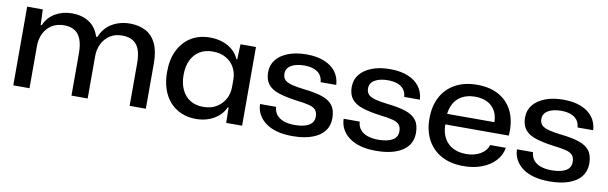

<svg xmlns="http://www.w3.org/2000/svg" viewBox="-41 -900 4022 1271"><g transform="rotate(10 1970.0 -264.5)"><path d="M64 0V-529H169L173 -425H180Q204 -480 253.5 -508.5Q303 -537 365 -537Q431 -537 479.5 -506.5Q528 -476 548 -412H556Q582 -475 635 -506Q688 -537 755 -537Q816 -537 861 -513Q906 -489 930.5 -438Q955 -387 955 -305V0H846V-287Q846 -340 833.5 -376Q821 -412 792.5 -431Q764 -450 717 -450Q670 -450 636 -428Q602 -406 583 -368.5Q564 -331 564 -282V0H455V-284Q455 -339 441.5 -376Q428 -413 399.5 -431.5Q371 -450 327 -450Q279 -450 244.5 -428Q210 -406 191.5 -368.5Q173 -331 173 -282V0Z M1292 9Q1238 9 1193.5 -10Q1149 -29 1117 -64.5Q1085 -100 1068 -150.5Q1051 -201 1051 -264Q1051 -350 1081.5 -411Q1112 -472 1166 -505Q1220 -538 1292 -538Q1341 -538 1380 -524Q1419 -510 1446.5 -485.5Q1474 -461 1488 -428H1494L1498 -529H1602V0H1495L1493 -103H1487Q1466 -53 1413.5 -22Q1361 9 1292 9ZM1326 -78Q1379 -78 1416 -101Q1453 -124 1472.5 -160.5Q1492 -197 1492 -241V-291Q1492 -334 1472.5 -370.5Q1453 -407 1415.5 -428.5Q1378 -450 1327 -450Q1276 -450 1239.5 -428Q1203 -406 1182.5 -364.5Q1162 -323 1162 -264Q1162 -207 1182 -165Q1202 -123 1238.5 -100.5Q1275 -78 1326 -78Z M1941 10Q1883 10 1838 -2Q1793 -14 1761.5 -37Q1730 -60 1712.5 -91.5Q1695 -123 1694 -162H1802Q1804 -130 1821.5 -108.5Q1839 -87 1870 -76Q1901 -65 1943 -65Q2004 -65 2038 -84.5Q2072 -104 2072 -143Q2072 -172 2058.5 -188Q2045 -204 2014.5 -212Q1984 -220 1932 -226Q1856 -236 1807 -252Q1758 -268 1734 -298.5Q1710 -329 1710 -379Q1710 -428 1738.5 -463.5Q1767 -499 1819 -519Q1871 -539 1941 -539Q2010 -539 2060 -519Q2110 -499 2138 -462Q2166 -425 2169 -374H2064Q2061 -406 2045 -425.5Q2029 -445 2002 -454.5Q1975 -464 1940 -464Q1885 -464 1851.5 -444.5Q1818 -425 1818 -388Q1818 -362 1833 -347Q1848 -332 1880 -323.5Q1912 -315 1963 -309Q2038 -301 2086.5 -285Q2135 -269 2158.5 -237.5Q2182 -206 2182 -151Q2182 -101 2154 -65Q2126 -29 2072 -9.5Q2018 10 1941 10Z M2503 10Q2445 10 2400 -2Q2355 -14 2323.5 -37Q2292 -60 2274.5 -91.5Q2257 -123 2256 -162H2364Q2366 -130 2383.5 -108.5Q2401 -87 2432 -76Q2463 -65 2505 -65Q2566 -65 2600 -84.5Q2634 -104 2634 -143Q2634 -172 2620.5 -188Q2607 -204 2576.5 -212Q2546 -220 2494 -226Q2418 -236 2369 -252Q2320 -268 2296 -298.5Q2272 -329 2272 -379Q2272 -428 2300.5 -463.5Q2329 -499 2381 -519Q2433 -539 2503 -539Q2572 -539 2622 -519Q2672 -499 2700 -462Q2728 -425 2731 -374H2626Q2623 -406 2607 -425.5Q2591 -445 2564 -454.5Q2537 -464 2502 -464Q2447 -464 2413.5 -444.5Q2380 -425 2380 -388Q2380 -362 2395 -347Q2410 -332 2442 -323.5Q2474 -315 2525 -309Q2600 -301 2648.5 -285Q2697 -269 2720.5 -237.5Q2744 -206 2744 -151Q2744 -101 2716 -65Q2688 -29 2634 -9.5Q2580 10 2503 10Z M3090 9Q3004 9 2942.5 -24.5Q2881 -58 2848 -119Q2815 -180 2815 -262Q2815 -347 2848 -408.5Q2881 -470 2942.5 -503.5Q3004 -537 3088 -537Q3179 -537 3240.5 -500Q3302 -463 3330.5 -397Q3359 -331 3352 -242H2925Q2926 -187 2947 -149.5Q2968 -112 3005.5 -92.5Q3043 -73 3093 -73Q3150 -73 3190 -96.5Q3230 -120 3241 -159H3347Q3338 -107 3302.5 -69.5Q3267 -32 3212.5 -11.5Q3158 9 3090 9ZM2924 -301 2917 -313H3252L3243 -301Q3244 -353 3225 -387.5Q3206 -422 3171 -439.5Q3136 -457 3088 -457Q3040 -457 3004 -438.5Q2968 -420 2947.5 -385Q2927 -350 2924 -301Z M3668 10Q3610 10 3565 -2Q3520 -14 3488.5 -37Q3457 -60 3439.5 -91.5Q3422 -123 3421 -162H3529Q3531 -130 3548.5 -108.5Q3566 -87 3597 -76Q3628 -65 3670 -65Q3731 -65 3765 -84.5Q3799 -104 3799 -143Q3799 -172 3785.5 -188Q3772 -204 3741.5 -212Q3711 -220 3659 -226Q3583 -236 3534 -252Q3485 -268 3461 -298.5Q3437 -329 3437 -379Q3437 -428 3465.5 -463.5Q3494 -499 3546 -519Q3598 -539 3668 -539Q3737 -539 3787 -519Q3837 -499 3865 -462Q3893 -425 3896 -374H3791Q3788 -406 3772 -425.5Q3756 -445 3729 -454.5Q3702 -464 3667 -464Q3612 -464 3578.5 -444.5Q3545 -425 3545 -388Q3545 -362 3560 -347Q3575 -332 3607 -323.5Q3639 -315 3690 -309Q3765 -301 3813.5 -285Q3862 -269 3885.5 -237.5Q3909 -206 3909 -151Q3909 -101 3881 -65Q3853 -29 3799 -9.5Q3745 10 3668 10Z"/></g></svg>

Font: Mona Sans SemiExpanded Medium
Style: Regular
Weight: 500
Width: 6
Designer: Deni Anggara
Foundry: GitHub
Version: Version 2.000